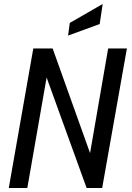

<svg xmlns="http://www.w3.org/2000/svg" viewBox="-20 -943 660 963"><path d="M24 0 147 -700H244L447 -132.5L424 -130.5L522.5 -700H616.5L492.5 0H414.5L198.5 -596.5L221.5 -598.5L117 0ZM321.5 -764.5 330 -828 495 -923 480 -822.5Z"/></svg>

Font: Cabin
Style: Italic
Weight: 400
Width: 4
Italic angle: -10°
Designer: Pablo Impallari
Foundry: Pablo Impallari. http://www.impallari.com Igino Marini. http://www.ikern.com
Version: Version 3.001